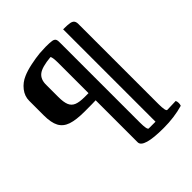

<svg xmlns="http://www.w3.org/2000/svg" viewBox="-198 -845 989 989"><g transform="rotate(-45 296.5 -350.0)"><path d="M495 -95V-670Q496 -689 490 -698Q484 -707 469 -710Q454 -713 420 -713V-40H371Q360 -40 360 -95V-670Q361 -691 356.5 -699.5Q352 -708 338.5 -710.5Q325 -713 293 -713Q280 -713 248 -711Q217 -708 178.5 -700Q140 -692 113 -680Q80 -666 58 -638Q36 -610 36 -576V-470Q36 -417 51.5 -388Q67 -359 102 -347Q137 -335 200 -335Q263 -335 280 -336V-30Q280 13 427 13Q504 13 570 -6Q573 -15 573 -23Q573 -35 569 -42L506 -40Q495 -40 495 -95ZM156 -484V-571Q155 -612 180 -632Q205 -652 273 -658Q280 -650 280 -605V-388H252Q214 -388 193.5 -396.5Q173 -405 164.5 -425.5Q156 -446 156 -484Z"/></g></svg>

Font: Federant
Style: Regular
Weight: 400
Designer: Olexa M. Volochay, Alexei Vanyashin, Otto Ludwig Naegele
Foundry: Cyreal (www.cyreal.org)
Version: Version 1.011; ttfautohint (v1.4.1)